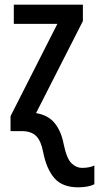

<svg xmlns="http://www.w3.org/2000/svg" viewBox="-20 -560 423 820"><path d="M314 240Q246 240 212 200.5Q178 161 164 88Q155 41 134 20.5Q113 0 73 0H25V-64L225 -458H39V-540H334V-470L134 -77Q187 -68 214.5 -33Q242 2 252 56Q265 118 285.5 137.5Q306 157 330 157Q346 157 359 154.5Q372 152 383 147V227Q356 240 314 240Z"/></svg>

Font: Noto Sans Condensed Medium
Style: Regular
Weight: 500
Width: 3
Designer: Monotype Design Team
Foundry: Monotype Imaging Inc.
Version: Version 2.013; ttfautohint (v1.8.4.7-5d5b)